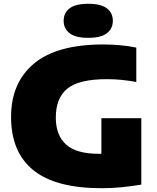

<svg xmlns="http://www.w3.org/2000/svg" viewBox="-20 -985 830 1015"><path d="M517.5 10Q274.5 10 156.5 -85.2Q38.5 -180.5 38.5 -367Q38.5 -547.5 159.5 -648.8Q280.5 -750 526.5 -750Q569 -750 614 -746Q659 -742 700.5 -733.5V-551.5Q664.5 -558.5 625.2 -562.5Q586 -566.5 545.5 -566.5Q397 -566.5 336 -516.5Q275 -466.5 275 -363.5Q275 -269.5 329.5 -220.8Q384 -172 501.5 -172Q508.5 -172 516 -172V-360H727V-9Q675.5 -0.5 622.8 4.8Q570 10 517.5 10ZM446.5 -785Q379 -785 347.8 -809.5Q316.5 -834 316.5 -875Q316.5 -916.5 347.8 -940.8Q379 -965 446.5 -965Q514 -965 545.2 -940.8Q576.5 -916.5 576.5 -875Q576.5 -834 545.2 -809.5Q514 -785 446.5 -785Z"/></svg>

Font: Encode Sans SemiExpanded SemiExpanded Black
Style: Regular
Weight: 900
Width: 6
Designer: Multiple Designers
Foundry: Impallari Type
Version: Version 3.000; ttfautohint (v1.8.3) -l 8 -r 50 -G 200 -x 14 